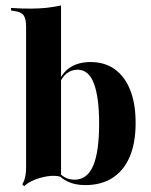

<svg xmlns="http://www.w3.org/2000/svg" viewBox="-20 -651 542 687"><path d="M304 -429Q354.8 -429 390.7 -403.2Q426.6 -377.4 446 -328.6Q465.3 -279.8 465.3 -211.3Q465.3 -140.3 444.4 -90.7Q423.4 -41.1 383.1 -14.9Q342.7 11.3 285.5 11.3Q248.4 11.3 222.6 -1.2Q196.8 -13.7 185.5 -29.8L187.9 -37.9Q196 -25.8 211.3 -16.9Q226.6 -8.1 246.8 -8.1Q291.9 -8.1 313.3 -57.7Q334.7 -107.3 334.7 -208.9Q334.7 -302.4 316.1 -352Q297.6 -401.6 257.3 -401.6Q235.5 -401.6 218.1 -387.9Q200.8 -374.2 188.7 -343.5L187.1 -350Q200 -388.7 229.8 -408.9Q259.7 -429 304 -429ZM73.4 -208.9V-554.8Q73.4 -584.7 64.1 -596.8Q54.8 -608.9 28.2 -612.1L19.4 -613.7V-622.6Q41.1 -621 57.7 -620.6Q74.2 -620.2 90.3 -620.2Q119.4 -620.2 146 -623Q172.6 -625.8 198.4 -631.5V-622.6V-208.9ZM198.4 -18.5Q175 -24.2 149.6 -20.2Q124.2 -16.1 102 -6.9Q79.8 2.4 66.1 15.3L59.7 8.1Q64.5 0.8 67.3 -7.7Q70.2 -16.1 71.8 -27.4Q73.4 -38.7 73.4 -53.2V-208.9H198.4V0Z"/></svg>

Font: Playfair 144pt SemiCondensed ExtraBold
Style: Regular
Weight: 800
Width: 4
Designer: Claus Eggers Sørensen
Foundry: Claus Eggers Sørensen
Version: Version 2.203